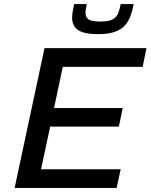

<svg xmlns="http://www.w3.org/2000/svg" viewBox="-20 -925 741 945"><path d="M52 0 199 -688H701L682 -596H289L246 -393H584L565 -302H227L182 -92H574L554 0ZM462 -757Q413 -757 385 -767Q357 -777 346 -795.5Q335 -814 335 -838Q335 -854 338 -870Q341 -886 345 -905H407Q404 -892 402.5 -881Q401 -870 401 -861Q401 -841 415 -830Q429 -819 472 -819Q513 -819 533 -829Q553 -839 561 -858.5Q569 -878 574 -905H638Q632 -872 622 -845.5Q612 -819 594 -799Q576 -779 544 -768Q512 -757 462 -757Z"/></svg>

Font: Saira SemiExpanded Medium
Style: Italic
Weight: 500
Width: 6
Italic angle: -12°
Designer: Hector Gatti with collaboration of the Omnibus-Type team
Foundry: Omnibus-Type
Version: Version 1.101